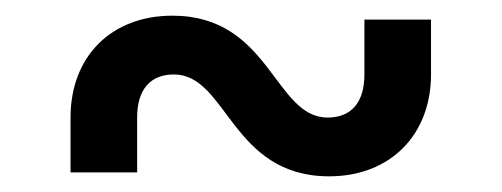

<svg xmlns="http://www.w3.org/2000/svg" viewBox="-20 -475 640 245"><path d="M155 -255V-325C155 -361 172 -380 202 -380C270 -380 275 -250 400 -250C478 -250 530 -303 530 -380V-450H445V-380C445 -344 428 -325 398 -325C330 -325 325 -455 200 -455C122 -455 70 -403 70 -325V-255Z"/></svg>

Font: Tekne LDO
Style: Regular
Weight: 400
Monospace: yes
Designer: Alessio Laiso, Mario Rullo, Paolo Rosset
Foundry: Alessio Laiso
Version: Version 1.000;hotconv 1.0.109;makeotfexe 2.5.65596